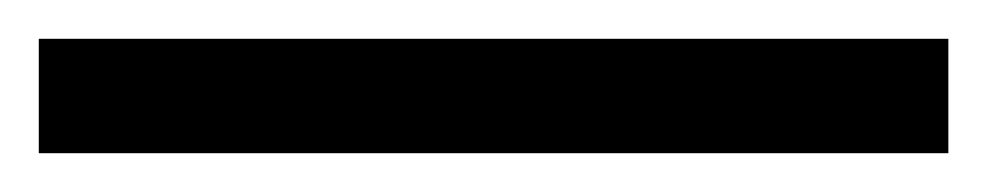

<svg xmlns="http://www.w3.org/2000/svg" viewBox="-25 -839 509 99"><path d="M-5 -760V-819H464V-760Z"/></svg>

Font: Noto Serif Black
Style: Regular
Weight: 900
Designer: Monotype Design Team
Foundry: Monotype Imaging Inc.
Version: Version 2.014; ttfautohint (v1.8.4.7-5d5b)